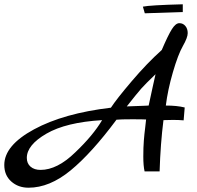

<svg xmlns="http://www.w3.org/2000/svg" viewBox="-120 -799 920 895"><path d="M741 -298 736 -238Q713 -240 686.5 -240Q660 -240 642 -239Q628 -129 624 0H554Q548 -26 548 -69Q548 -112 550.5 -143.5Q553 -175 557 -206Q561 -237 561 -242Q547 -243 495 -243Q443 -243 423 -241Q307 -85 209 -4.5Q111 76 13 76Q-35 76 -67.5 47Q-100 18 -100 -30Q-100 -121 38.5 -196Q177 -271 397 -297Q423 -337 494 -420.5Q565 -504 634 -566Q664 -636 681.5 -663.5Q699 -691 716 -691Q733 -691 744 -678Q755 -665 755 -644.5Q755 -624 732.5 -584.5Q710 -545 686 -462.5Q662 -380 653 -307Q705 -307 741 -298ZM231 -89Q314 -168 356 -239Q188 -229 96.5 -176Q5 -123 5 -63Q5 -37 22.5 -22Q40 -7 69 -7Q147 -7 231 -89ZM573 -307Q580 -341 591.5 -392.5Q603 -444 605 -453Q557 -407 538 -385.5Q519 -364 471 -303Q488 -304 512.5 -304.5Q537 -305 553 -306Q569 -307 573 -307ZM732 -779V-743L555 -737L546 -768Q579 -775 732 -779Z"/></svg>

Font: Marck Script
Style: Regular
Weight: 400
Designer: Denis Masharov, Marck Fogel
Foundry: Denis Masharov
Version: Version 1.002